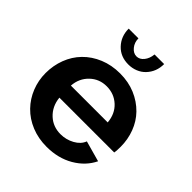

<svg xmlns="http://www.w3.org/2000/svg" viewBox="-202 -862 1003 1003"><g transform="rotate(45 299.5 -360.0)"><path d="M243 -730H171Q171 -673 208 -634Q244 -596 302 -596Q330 -596 354.5 -606Q379 -616 396 -634Q433 -673 433 -730H362Q359 -698 342 -677Q325 -656 302 -656Q279 -656 261 -678Q243 -700 243 -730ZM548 -127 433 -159Q421 -127 385.5 -107.5Q350 -88 309 -88Q254 -88 216 -123Q176 -160 170 -219H575Q578 -230 578 -264Q578 -318 559.5 -367Q541 -416 506 -452Q469 -490 418 -511.5Q367 -533 305 -533Q243 -533 191 -511.5Q139 -490 102 -452Q66 -415 47 -365Q28 -315 28 -259Q28 -205 47.5 -156Q67 -107 103 -70Q140 -32 191.5 -11Q243 10 304 10Q389 10 453.5 -27.5Q518 -65 548 -127ZM211 -400Q249 -436 303 -436Q358 -436 396.5 -400.5Q435 -365 440 -306H168Q172 -363 211 -400Z"/></g></svg>

Font: RT Raleway Bold
Style: Regular
Weight: 400
Designer: Matt McInerney, Pablo Impallari, Rodrigo Fuenzalida — Edited by Milan Moffatt in April 2016
Foundry: Matt McInerney, Pablo Impallari, Rodrigo Fuenzalida — Edited by Milan Moffatt in April 2016
Version: Version 3.001